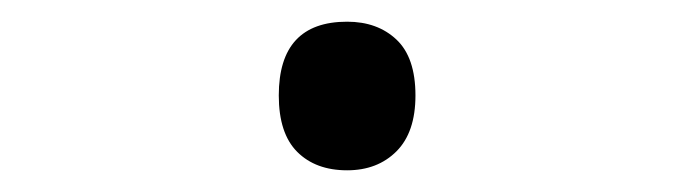

<svg xmlns="http://www.w3.org/2000/svg" viewBox="-20 -147 640 177"><path d="M237 -59Q237 -127 300 -127Q328 -127 345.5 -110.5Q363 -94 363 -59Q363 -25 345.5 -7.5Q328 10 300 10Q271 10 254 -7Q237 -24 237 -59Z"/></svg>

Font: Noto Sans Mono UI
Style: Regular
Weight: 400
Monospace: yes
Designer: Monotype Design team
Foundry: Monotype Imaging Inc.
Version: Version 1.000